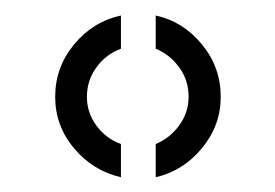

<svg xmlns="http://www.w3.org/2000/svg" viewBox="-20 -828 364 254"><path d="M140 -593.5Q103 -602 78 -631.8Q53 -661.5 53 -700Q53 -739 78 -769.2Q103 -799.5 140 -807.5V-763.5Q120.5 -756.5 107.8 -739.2Q95 -722 95 -700Q95 -678.5 107.8 -661.5Q120.5 -644.5 140 -637.5ZM186 -593.5V-637.5Q204.5 -645 217 -662Q229.5 -679 229.5 -700Q229.5 -722 217 -739Q204.5 -756 186 -763.5V-807.5Q222.5 -799.5 247.2 -769.2Q272 -739 272 -700Q272 -662 247.2 -632Q222.5 -602 186 -593.5Z"/></svg>

Font: Big Shoulders Stencil Text Thin
Style: Regular
Weight: 400
Version: Version 2.001